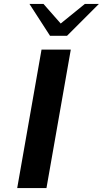

<svg xmlns="http://www.w3.org/2000/svg" viewBox="-20 -951 520 971"><path d="M190 -700H338L215 0H67ZM129 -931H200L287 -832L409 -931H480L319 -770H233Z"/></svg>

Font: Fahkwang SemiBold
Style: Italic
Weight: 600
Italic angle: -10°
Version: Version 1.000; ttfautohint (v1.6)